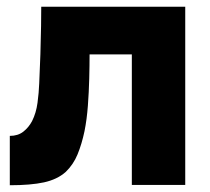

<svg xmlns="http://www.w3.org/2000/svg" viewBox="-20 -547 620 568"><path d="M9 1V-145Q33 -145 49 -157.5Q65 -170 75 -189Q87 -213 91 -243Q95 -273 96 -300Q98 -341 99.5 -386.5Q101 -432 101.5 -470.5Q102 -509 102 -527H528V0H370V-386H245Q245 -354 244 -314.5Q243 -275 240 -234.5Q237 -194 230 -159Q222 -121 209.5 -90.5Q197 -60 174 -38Q149 -16 110 -7.5Q71 1 9 1Z"/></svg>

Font: Onest ExtraBold
Style: Regular
Weight: 800
Designer: Dmitri Voloshin, Andrey Kudryavtsev
Foundry: Dmitri Voloshin, Andrey Kudryavtsev
Version: Version 1.000;gftools[0.9.33]